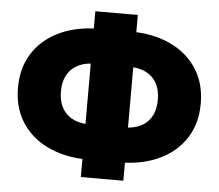

<svg xmlns="http://www.w3.org/2000/svg" viewBox="-54 -804 1025 900"><g transform="rotate(5 458.5 -354.0)"><path d="M358.5 36V-49Q261.5 -53.5 187 -91.5Q112.5 -129.5 70.5 -196.8Q28.5 -264 28.5 -356Q28.5 -448 70.5 -515.2Q112.5 -582.5 187 -620.5Q261.5 -658.5 358.5 -663V-744H558.5V-663Q655.5 -658.5 730 -620.5Q804.5 -582.5 846.5 -515.2Q888.5 -448 888.5 -356Q888.5 -264 846.5 -196.8Q804.5 -129.5 730 -91.5Q655.5 -53.5 558.5 -49V36ZM358.5 -214V-498Q318 -494.5 289.5 -477Q261 -459.5 245.8 -429Q230.5 -398.5 230.5 -356Q230.5 -313.5 245.8 -283Q261 -252.5 289.5 -235Q318 -217.5 358.5 -214ZM558.5 -214Q599 -217.5 627.8 -235Q656.5 -252.5 671.5 -283Q686.5 -313.5 686.5 -356Q686.5 -398.5 671.5 -429Q656.5 -459.5 627.8 -477Q599 -494.5 558.5 -498Z"/></g></svg>

Font: Geologica Roman Black
Style: Regular
Weight: 900
Designer: Sindre Bremnes, Frode Helland
Foundry: Monokrom Skriftforlag AS
Version: Version 1.010;gftools[0.9.28]